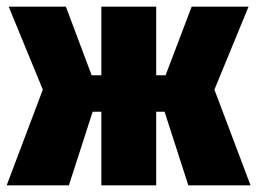

<svg xmlns="http://www.w3.org/2000/svg" viewBox="-31 -554 769 574"><path d="M712 -534 610 -286 718 0H532L461 -220H436V0H272V-220H246L175 0H-11L97 -286L-5 -534H166L243 -329H272V-534H436V-329H464L542 -534Z"/></svg>

Font: Fira Sans Condensed Black
Style: Regular
Weight: 900
Width: 3
Designer: Carrois Corporate & Edenspiekermann AG
Foundry: Carrois Corporate GbR & Edenspiekermann AG
Version: Version 4.203